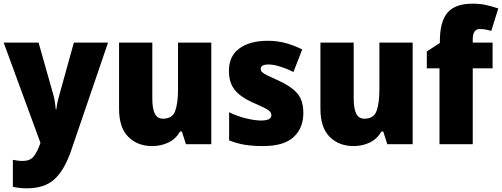

<svg xmlns="http://www.w3.org/2000/svg" viewBox="-20 -785 2732 1045"><path d="M0 -553H190L272 -263Q276 -247 279 -227.5Q282 -208 283 -191H287Q289 -210 292.5 -227Q296 -244 301 -261L382 -553H568L367 35Q331 140 277 190Q223 240 126 240Q102 240 83.5 237.5Q65 235 50 232V85Q61 87 74.5 89Q88 91 103 91Q144 91 163 67Q182 43 198 -1L200 -8Z M1130 -553V0H992L970 -69H960Q936 -28 896 -9Q856 10 808 10Q729 10 678.5 -40Q628 -90 628 -193V-553H809V-249Q809 -195 822.5 -167Q836 -139 867 -139Q918 -139 933.5 -181Q949 -223 949 -300V-553Z M1631 -170Q1631 -88 1578 -39Q1525 10 1412 10Q1359 10 1315.5 3.5Q1272 -3 1227 -21V-174Q1272 -152 1320 -140.5Q1368 -129 1401 -129Q1457 -129 1457 -158Q1457 -169 1449 -178Q1441 -187 1418 -198.5Q1395 -210 1351 -229Q1289 -257 1257.5 -296Q1226 -335 1226 -400Q1226 -480 1283 -521.5Q1340 -563 1437 -563Q1488 -563 1533 -551Q1578 -539 1625 -516L1577 -393Q1542 -411 1505 -422.5Q1468 -434 1442 -434Q1399 -434 1399 -410Q1399 -400 1406.5 -392.5Q1414 -385 1435 -374.5Q1456 -364 1499 -345Q1563 -316 1597 -278Q1631 -240 1631 -170Z M2226 -553V0H2088L2066 -69H2056Q2032 -28 1992 -9Q1952 10 1904 10Q1825 10 1774.5 -40Q1724 -90 1724 -193V-553H1905V-249Q1905 -195 1918.5 -167Q1932 -139 1963 -139Q2014 -139 2029.5 -181Q2045 -223 2045 -300V-553Z M2661 -413H2553V0H2372V-413H2303V-505L2374 -551V-560Q2374 -668 2416 -716.5Q2458 -765 2551 -765Q2590 -765 2622 -758.5Q2654 -752 2692 -739L2654 -617Q2640 -621 2624.5 -624Q2609 -627 2591 -627Q2553 -627 2553 -570V-553H2661Z"/></svg>

Font: Noto Sans Bengali SemiCondensed Black
Style: Regular
Weight: 900
Width: 4
Designer: Joana Ranito - Universal Thirst; Jelle Bosma - Monotype Design Team
Foundry: Universal Thirst ehf.
Version: Version 3.000; ttfautohint (v1.8.4.7-5d5b)